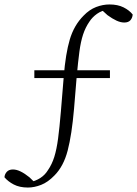

<svg xmlns="http://www.w3.org/2000/svg" viewBox="-44 -733 615 861"><path d="M81 108Q44 108 18 94.5Q-8 81 -24 62Q-23 48 -13.5 37.5Q-4 27 14 27Q30 27 48.5 36Q67 45 88 62L121 94L72 87L86 85Q145 73 171 30Q189 4 199.5 -29.5Q210 -63 216.5 -112Q223 -161 229 -233L242 -391Q250 -492 269 -556Q288 -620 331 -663Q357 -690 387 -701.5Q417 -713 447 -713Q484 -713 510 -700Q536 -687 551 -668Q550 -653 541 -642.5Q532 -632 513 -632Q497 -632 478.5 -640.5Q460 -649 438 -665L404 -696L454 -692L441 -690Q412 -686 391 -671Q370 -656 357 -636Q339 -610 328.5 -578Q318 -546 312 -501Q306 -456 300 -390L288 -245Q278 -129 259.5 -58Q241 13 200 54Q171 84 140.5 96Q110 108 81 108ZM110 -383V-418H449V-383Z"/></svg>

Font: Noto Serif SC ExtraLight
Style: Regular
Weight: 200
Designer: Ryoko NISHIZUKA 西塚涼子 (kana & ideographs); Frank Grießhammer (Latin, Greek & Cyrillic); Wenlong ZHANG 张文龙 (bopomofo); San
Foundry: Adobe
Version: Version 2.002-H1;hotconv 1.1.0;makeotfexe 2.6.0